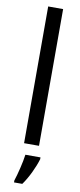

<svg xmlns="http://www.w3.org/2000/svg" viewBox="-107 -795 437 1051"><g transform="rotate(10 112.0 -269.5)"><path d="M154 0V-760H71V0ZM173 71V61H89C84 102 66 175 54 210V221H100C130 180 160 116 173 71Z"/></g></svg>

Font: Noto Sans Sinhala Condensed
Style: Regular
Weight: 400
Width: 3
Designer: Jelle Bosma - Monotype Design Team
Foundry: Monotype Imaging Inc.
Version: Version 2.006